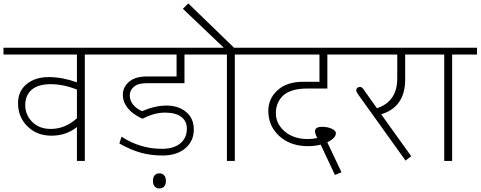

<svg xmlns="http://www.w3.org/2000/svg" viewBox="-35 -916 2736 1093"><path d="M253.8 -182Q335.7 -182 402.9 -242.7V-406.5Q324.6 -436.8 253.3 -436.8Q182 -436.8 145.3 -405Q108.7 -373.1 108.7 -317.5Q108.7 -261.9 148.6 -221.9Q188.6 -182 253.8 -182ZM402.9 0V-192.6Q341.3 -143.6 258.1 -143.6Q174.9 -143.6 121.3 -196.7Q67.7 -249.7 67.7 -328.1Q67.7 -396.9 116.5 -437.1Q165.3 -477.2 242.2 -477.2Q319 -477.2 402.9 -447.4V-605.7H-15.2V-644.1H589.5V-605.7H447.9V0Z M845.3 145.3Q835.7 134 835.7 113.8Q835.7 93.5 845.3 82.2Q854.9 70.8 872.3 70.8Q889.8 70.8 899.6 82.2Q909.5 93.5 909.5 113.8Q909.5 134 899.6 145.3Q889.8 156.7 872.3 156.7Q854.9 156.7 845.3 145.3ZM890.3 -30.8Q823.1 -30.8 766.2 -46.8Q709.3 -62.7 644.6 -99.1L656.7 -138Q762.9 -68.8 885.2 -68.8Q955 -68.8 991.9 -100.1Q1028.8 -131.4 1028.8 -183.5Q1028.8 -226.5 996.7 -250.8Q964.6 -275 903.9 -275Q843.3 -275 777.6 -240.6H775Q720.4 -265.4 692.4 -300.3Q664.3 -335.2 664.3 -377.1Q664.3 -419.1 698.9 -449.9Q733.6 -480.8 803.3 -480.8H970.2V-605.7H559.2V-644.1H1156.7V-605.7H1015.2V-442.4H798.8Q750.8 -442.4 727.2 -422.1Q703.7 -401.9 703.7 -372.9Q703.7 -343.8 722.7 -320.5Q741.7 -297.3 773.5 -283.1Q846.8 -315 913.5 -315Q980.3 -315 1024.3 -278.8Q1068.3 -242.7 1068.3 -178Q1068.3 -113.2 1020 -72Q971.7 -30.8 890.3 -30.8Z M1256.8 0V-605.7H1126.4V-644.1H1239.1L1006.1 -866L1036.9 -896.4L1297.8 -644.1H1443.4V-605.7H1301.8V0Z M1719.4 -83.9Q1617.8 -83.9 1555.1 -141.3Q1492.4 -198.7 1492.4 -284.6Q1492.4 -354.4 1545 -402.4Q1597.6 -450.5 1691.6 -450.5H1783.6V-605.7H1413V-644.1H1970.2V-605.7H1828.6V-412H1713.3Q1664.8 -412 1629.2 -400.7Q1593.5 -389.3 1573.8 -369.1Q1535.4 -330.6 1535.4 -271Q1535.4 -211.3 1585.9 -167.8Q1636.5 -124.4 1717.4 -124.4Q1746.2 -124.4 1771 -130.9Q1758.3 -154.7 1758.3 -168.4Q1758.3 -194.1 1797.8 -194.1Q1830.6 -194.1 1853.9 -183Q1877.1 -171.9 1877.1 -157.7Q1877.1 -143.6 1864 -130.2Q1850.9 -116.8 1828.1 -106.2L1909 64.7L1871.6 79.9L1790.7 -92.5Q1755.3 -83.9 1719.4 -83.9Z M2032.9 -409.5 2110.7 -299.8Q2226.5 -337.7 2226.5 -470.2V-605.7H1949.9V-644.1H2393.8V-605.7H2271.5V-463.6Q2271.5 -306.9 2135 -265.4L2305.9 -26.8L2273.5 -2L2005.1 -376.6Q1992.9 -393.8 1992.9 -401.9Q1992.9 -410 1998.7 -415.6Q2004.6 -421.1 2014.7 -421.1Q2024.8 -421.1 2032.9 -409.5Z M2493.9 0V-605.7H2363.5V-644.1H2680.5V-605.7H2538.9V0Z"/></svg>

Font: Khula Light
Style: Regular
Weight: 300
Designer: Erin McLaughlin, Steve Matteson
Version: Version 1.002;PS 1.0;hotconv 1.0.72;makeotf.lib2.5.5900; ttf